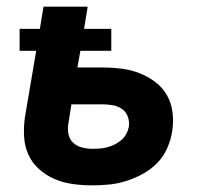

<svg xmlns="http://www.w3.org/2000/svg" viewBox="-20 -550 640 578"><path d="M257 8Q228 8 199 4Q170 0 144.5 -11Q119 -22 98 -40.5Q77 -59 65.5 -84.5Q54 -110 52.5 -139Q51 -168 55 -197L89 -397H39V-463H100L111 -530H244L233 -463H315V-397H222L213 -347H286Q316 -347 344.5 -343.5Q373 -340 399 -330Q425 -320 447 -303.5Q469 -287 482.5 -263.5Q496 -240 499.5 -211Q503 -182 498 -153Q494 -128 483 -103Q472 -78 452.5 -58.5Q433 -39 409 -26Q385 -13 359.5 -5Q334 3 308.5 5.5Q283 8 257 8ZM259 -102Q271 -102 282 -103Q293 -104 304 -107Q315 -110 326 -115.5Q337 -121 346 -129Q355 -137 360.5 -147.5Q366 -158 368 -169Q370 -185 364.5 -199.5Q359 -214 346.5 -222.5Q334 -231 318 -233.5Q302 -236 286 -236H195L186 -179Q183 -163 186 -147Q189 -131 200 -120.5Q211 -110 227 -106Q243 -102 259 -102Z"/></svg>

Font: Iosevka Curly XBdEx
Style: Italic
Weight: 800
Width: 7
Italic angle: -9°
Monospace: yes
Designer: Belleve Invis
Foundry: Belleve Invis
Version: Version 11.1.0; ttfautohint (v1.8.3)